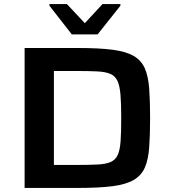

<svg xmlns="http://www.w3.org/2000/svg" viewBox="-20 -924 837 944"><path d="M101 0V-688H364Q467 -688 533 -679.5Q599 -671 637 -649Q675 -627 692 -588Q709 -549 713.5 -489Q718 -429 718 -344Q718 -258 713.5 -198.5Q709 -139 692 -100Q675 -61 637 -39Q599 -17 533 -8.5Q467 0 364 0ZM245 -113H351Q416 -113 458 -115Q500 -117 524 -127.5Q548 -138 559 -162.5Q570 -187 573 -231Q576 -275 576 -344Q576 -413 572.5 -457Q569 -501 558 -525.5Q547 -550 523 -560.5Q499 -571 457 -573Q415 -575 351 -575H245ZM333 -755 223 -896V-904H309L397 -810L484 -904H572V-896L460 -755Z"/></svg>

Font: Saira Expanded SemiBold
Style: Regular
Weight: 600
Width: 7
Designer: Hector Gatti with collaboration of the Omnibus-Type team
Foundry: Omnibus-Type
Version: Version 1.100; ttfautohint (v1.8.3)